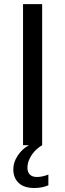

<svg xmlns="http://www.w3.org/2000/svg" viewBox="-20 -708 318 936"><path d="M92.3 0V-688H185.5V0ZM215.8 195.3Q185.1 208.5 147.9 208.5Q96.7 208.5 70.8 183.6Q44.9 158.7 44.9 117.2Q44.9 83 66.2 50.8Q87.4 18.6 120.6 0H185.5Q173.3 6.8 160.6 17.8Q147.9 28.8 137.5 43.2Q127 57.6 120.4 74.7Q113.8 91.8 113.8 110.8Q113.8 131.3 125.7 143.1Q137.7 154.8 159.7 154.8Q186 154.8 215.8 143.1Z"/></svg>

Font: Liberation Sans
Style: Regular
Weight: 400
Designer: Steve Matteson
Foundry: Ascender Corporation
Version: Version 2.00.1